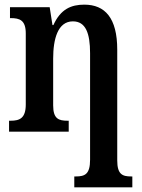

<svg xmlns="http://www.w3.org/2000/svg" viewBox="-20 -567 611 827"><path d="M300 240H550V193H545C507 193 485 184 485 124V-353C485 -490 432 -547 343 -547C287 -547 241 -528 210 -459H206L194 -536H23V-489H26C65 -489 91 -480 91 -423V-117C91 -58 65 -47 26 -47H19V0H276V-47H271C233 -47 209 -55 209 -113V-315C209 -399 229 -475 294 -475C349 -475 368 -424 368 -338V121C368 183 346 193 307 193H300Z"/></svg>

Font: Noto Serif Condensed Semi
Style: Regular
Weight: 600
Width: 3
Designer: Monotype Design Team
Foundry: Monotype Imaging Inc.
Version: Version 1.002